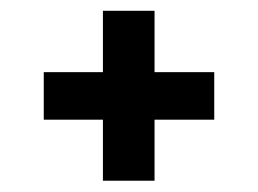

<svg xmlns="http://www.w3.org/2000/svg" viewBox="-20 -395 466 347"><path d="M259.3 -264.6H367.2V-178.7H259.3V-68.4H166V-178.7H59.1V-264.6H166V-375.5H259.3Z"/></svg>

Font: Amiri Typewriter
Style: Bold
Weight: 700
Monospace: yes
Designer: Khaled Hosny
Version: Version 1.1